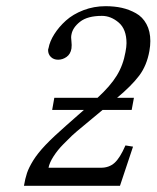

<svg xmlns="http://www.w3.org/2000/svg" viewBox="-20 -598 504 618"><path d="M411.1 -283.2 403.8 -244.1H310.1L228 -175.8L211.4 -161.1Q201.7 -151.9 183.6 -133.5Q165.5 -115.2 152.3 -94.7Q139.2 -74.2 136.2 -58.1H305.2Q331.1 -58.1 348.6 -73.7Q366.2 -89.4 383.8 -129.9L408.2 -126L366.2 0H57.1Q61 -23.4 66.9 -41Q72.8 -58.6 86.9 -81.5Q101.1 -104.5 127 -131.8Q152.3 -158.2 192.9 -193.8L250 -244.1H147.9L154.8 -283.2H293.9Q335 -320.8 355.7 -354.5Q376.5 -388.2 383.8 -430.2Q387.2 -447.3 387.2 -459Q387.2 -503.9 362.1 -525.4Q336.9 -546.9 308.1 -546.9Q261.7 -546.9 237.8 -528.1Q213.9 -509.3 210 -486.8Q208 -478.5 210 -463.9Q211.4 -453.1 210 -441.9Q207 -423.8 194.3 -414.8Q181.6 -405.8 167 -405.8Q152.8 -405.8 143.8 -414.6Q134.8 -423.3 134.8 -437Q134.8 -439.9 136.2 -442.9Q140.1 -464.8 154.8 -488Q169.4 -511.2 192.1 -531.7Q214.8 -552.2 248.5 -565.2Q282.2 -578.1 319.8 -578.1Q348.1 -578.1 372.1 -572.8Q396 -567.4 417.5 -555.4Q439 -543.5 451.4 -520.5Q463.9 -497.6 463.9 -465.8Q463.9 -451.2 460.9 -434.1Q452.6 -387.2 428 -354.5Q403.3 -321.8 356.9 -283.2Z"/></svg>

Font: Linux Libertine G
Style: Italic
Weight: 400
Italic angle: -12°
Designer: Philipp H. Poll
Foundry: Philipp H. Poll
Version: Version 5.1.3